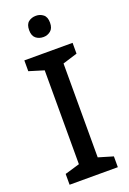

<svg xmlns="http://www.w3.org/2000/svg" viewBox="-172 -977 698 1036"><g transform="rotate(-20 177.0 -459.5)"><path d="M315 0H38V-62L123 -87V-626L38 -652V-714H315V-652L231 -626V-87L315 -62ZM179 -919Q202 -919 220 -905Q238 -891 238 -858Q238 -826 220 -811.5Q202 -797 179 -797Q153 -797 135.5 -811.5Q118 -826 118 -858Q118 -891 135.5 -905Q153 -919 179 -919Z"/></g></svg>

Font: Noto Sans Cham Medium
Style: Regular
Weight: 500
Version: Version 2.002